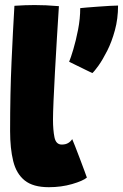

<svg xmlns="http://www.w3.org/2000/svg" viewBox="-20 -738 499 779"><path d="M332.5 -17.5Q316.5 -4 272.5 8.8Q228.5 21.5 178 21.5Q114 21.5 80 -6Q46 -33.5 33.5 -84.8Q21 -136 21 -206Q21 -360 26.8 -487.2Q32.5 -614.5 38.5 -714.5Q83 -717.5 120 -717.5Q143.5 -717.5 166.8 -716.5Q190 -715.5 219 -713Q215 -651.5 210.8 -581.8Q206.5 -512 203 -446.2Q199.5 -380.5 197.2 -329Q195 -277.5 195 -253Q195 -210.5 201 -181Q207 -151.5 230.5 -151.5Q246 -151.5 256.2 -157.5Q266.5 -163.5 273 -173.5Q276.5 -166 285.2 -143.5Q294 -121 304.2 -94Q314.5 -67 322.5 -45.2Q330.5 -23.5 332.5 -17.5ZM459 -715.5Q459 -662 446.2 -615.2Q433.5 -568.5 415 -532Q396.5 -495.5 379.8 -472Q363 -448.5 354.5 -441.5Q346 -445.5 325 -455.8Q304 -466 284.2 -475.8Q264.5 -485.5 260.5 -487.5Q267 -502.5 277.5 -537.8Q288 -573 296.8 -617.8Q305.5 -662.5 305.5 -705Q311.5 -706 331.8 -707.5Q352 -709 377.2 -711Q402.5 -713 425.2 -714.2Q448 -715.5 459 -715.5Z"/></svg>

Font: Grandstander Black
Style: Regular
Weight: 900
Designer: Tyler Finck
Foundry: Etcetera Type Co
Version: Version 1.200; ttfautohint (v1.8.3)